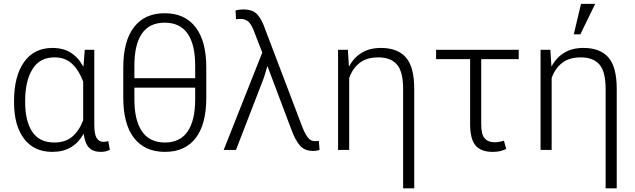

<svg xmlns="http://www.w3.org/2000/svg" viewBox="-20 -791 3352 1013"><path d="M477.5 -528.3V-133.8Q477.5 -82 490.2 -62.3Q502.9 -42.5 526.9 -42.5Q533.2 -42.5 538.6 -43.5Q543.9 -44.4 551.3 -46.4L559.6 -1Q547.9 5.4 536.6 7.8Q525.4 10.3 511.7 10.3Q472.2 10.3 450.2 -11.7Q428.2 -33.7 421.9 -83.5L420.4 -84Q394.5 -38.1 354 -13.9Q313.5 10.3 255.9 10.3Q159.2 10.3 106.7 -59.3Q54.2 -128.9 54.2 -249.5V-259.8Q54.2 -388.7 106.7 -463.4Q159.2 -538.1 256.8 -538.1Q313.5 -538.1 353.5 -512.9Q393.6 -487.8 418.9 -440.4H420.4L427.2 -528.3ZM112.8 -249.5Q112.8 -151.9 150.4 -95.5Q188 -39.1 266.6 -39.1Q324.7 -39.1 361.1 -69.8Q397.5 -100.6 418.9 -156.7V-359.9Q397.9 -418 361.6 -453.1Q325.2 -488.3 267.6 -488.3Q189 -488.3 150.9 -425.5Q112.8 -362.8 112.8 -259.8Z M1068.4 -275.9Q1068.4 -134.8 1012.2 -62.3Q956.1 10.3 850.1 10.3Q744.6 10.3 687.5 -62.5Q630.4 -135.3 630.4 -275.9V-434.6Q630.4 -574.7 687 -647.9Q743.7 -721.2 849.1 -721.2Q954.6 -721.2 1011.5 -647.9Q1068.4 -574.7 1068.4 -434.6ZM689 -378.4H1009.8V-444.3Q1009.8 -556.2 969.7 -613.8Q929.7 -671.4 849.1 -671.4Q768.6 -671.4 728.8 -613.8Q689 -556.2 689 -444.3ZM1009.8 -328.6H689V-267.1Q689 -156.2 729.2 -97.7Q769.5 -39.1 850.1 -39.1Q930.2 -39.1 970 -97.4Q1009.8 -155.8 1009.8 -267.1Z M1225.1 0H1160.2L1363.8 -513.7L1324.7 -614.3Q1311 -654.3 1294.4 -672.9Q1277.8 -691.4 1248 -691.4Q1243.7 -691.4 1236.3 -690.7Q1229 -689.9 1225.1 -689.5L1222.7 -735.8Q1228.5 -737.8 1241.2 -739.5Q1253.9 -741.2 1263.7 -741.2Q1314.9 -741.2 1338.9 -713.4Q1362.8 -685.5 1378.9 -637.2L1573.2 -126Q1588.4 -85.9 1603.5 -66.2Q1618.7 -46.4 1641.1 -46.4Q1646 -46.4 1652.3 -46.6Q1658.7 -46.9 1662.1 -48.3L1666 0Q1660.6 2 1651.1 3.7Q1641.6 5.4 1632.8 5.4Q1587.4 5.4 1562.7 -22.7Q1538.1 -50.8 1517.1 -107.9L1391.6 -440.9L1390.1 -440.4L1373 -382.8Z M1815.4 -528.3 1820.8 -441.4H1822.3Q1847.2 -487.8 1888.9 -512.9Q1930.7 -538.1 1989.7 -538.1Q2077.6 -538.1 2121.6 -488Q2165.5 -438 2165.5 -321.8V202.6H2106.9V-321.3Q2106.9 -414.1 2073.7 -451.2Q2040.5 -488.3 1976.6 -488.3Q1915 -488.3 1877.7 -459.2Q1840.3 -430.2 1822.3 -379.4V0H1763.7V-528.3Z M2716.8 -479H2519V-133.8Q2519 -81.1 2537.4 -60.8Q2555.7 -40.5 2589.8 -40.5Q2603 -40.5 2614 -42.5Q2625 -44.4 2638.7 -48.8L2650.9 -5.4Q2633.8 3.4 2616.7 6.8Q2599.6 10.3 2579.1 10.3Q2518.1 10.3 2489.3 -23.2Q2460.4 -56.6 2460.4 -136.2V-479H2280.8V-528.3H2716.8Z M2883.8 -528.3 2889.2 -441.4H2890.6Q2915.5 -487.8 2957.3 -512.9Q2999 -538.1 3058.1 -538.1Q3146 -538.1 3189.9 -488Q3233.9 -438 3233.9 -321.8V202.6H3175.3V-321.3Q3175.3 -414.1 3142.1 -451.2Q3108.9 -488.3 3044.9 -488.3Q2983.4 -488.3 2946 -459.2Q2908.7 -430.2 2890.6 -379.4V0H2832V-528.3ZM3045.4 -770.5H3120.1L3042 -609.9H3007.3Z"/></svg>

Font: Franko
Style: Light
Weight: 300
Designer: Google
Version: Version 1.200310; 2013